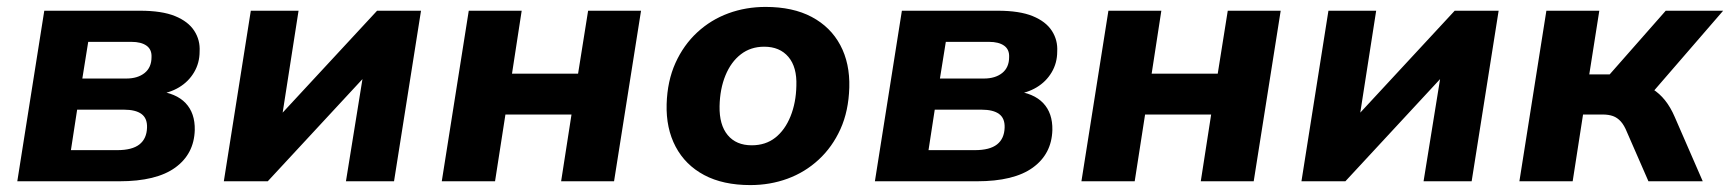

<svg xmlns="http://www.w3.org/2000/svg" viewBox="-20 -524 5001 555"><path d="M30 0 108 -493H385Q448 -493 486 -477.5Q524 -462 541.5 -435Q559 -408 557 -375Q557 -342 541 -315Q525 -288 497.5 -271.5Q470 -255 432 -250L434 -261Q489 -255 516.5 -226Q544 -197 543 -148Q541 -79 486.5 -39.5Q432 0 325 0ZM185 -90H319Q362 -90 383 -106.5Q404 -123 405 -155Q406 -182 389 -194.5Q372 -207 338 -207H203ZM218 -297H345Q378 -297 398 -313Q418 -329 418 -359Q419 -381 403.5 -392Q388 -403 360 -403H235Z M627 0 705 -493H843L792 -166H767L1070 -493H1197L1119 0H980L1033 -328H1058L754 0Z M1257 0 1335 -493H1488L1460 -311H1651L1680 -493H1833L1755 0H1602L1632 -193H1441L1411 0Z M2149 11Q2070 11 2015.5 -18Q1961 -47 1933 -100Q1905 -153 1907 -223Q1909 -290 1932.5 -342Q1956 -394 1995.5 -430.5Q2035 -467 2085.5 -485.5Q2136 -504 2193 -504Q2272 -504 2326.5 -475Q2381 -446 2409 -393.5Q2437 -341 2435 -271Q2433 -203 2409.5 -151Q2386 -99 2346.5 -62.5Q2307 -26 2256.5 -7.5Q2206 11 2149 11ZM2153 -104Q2193 -104 2221 -126Q2249 -148 2265 -187.5Q2281 -227 2282 -276Q2284 -330 2259 -359.5Q2234 -389 2189 -389Q2150 -389 2121.5 -367Q2093 -345 2077 -306Q2061 -267 2060 -217Q2059 -163 2083.5 -133.5Q2108 -104 2153 -104Z M2509 0 2587 -493H2864Q2927 -493 2965 -477.5Q3003 -462 3020.5 -435Q3038 -408 3036 -375Q3036 -342 3020 -315Q3004 -288 2976.5 -271.5Q2949 -255 2911 -250L2913 -261Q2968 -255 2995.5 -226Q3023 -197 3022 -148Q3020 -79 2965.5 -39.5Q2911 0 2804 0ZM2664 -90H2798Q2841 -90 2862 -106.5Q2883 -123 2884 -155Q2885 -182 2868 -194.5Q2851 -207 2817 -207H2682ZM2697 -297H2824Q2857 -297 2877 -313Q2897 -329 2897 -359Q2898 -381 2882.5 -392Q2867 -403 2839 -403H2714Z M3106 0 3184 -493H3337L3309 -311H3500L3529 -493H3682L3604 0H3451L3481 -193H3290L3260 0Z M3742 0 3820 -493H3958L3907 -166H3882L4185 -493H4312L4234 0H4095L4148 -328H4173L3869 0Z M4372 0 4450 -493H4603L4574 -309H4633L4795 -493H4961L4743 -241L4712 -282Q4737 -279 4757 -266.5Q4777 -254 4793 -234Q4809 -214 4821 -186L4902 0H4745L4683 -142Q4675 -162 4665 -173Q4655 -184 4642.5 -188.5Q4630 -193 4612 -193H4556L4526 0Z"/></svg>

Font: Nunito Sans 11pt ExtraBold
Style: Italic
Weight: 800
Italic angle: -9°
Version: Version 3.101;gftools[0.9.27]